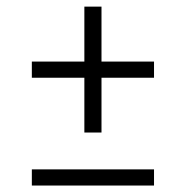

<svg xmlns="http://www.w3.org/2000/svg" viewBox="-20 -574 575 594"><path d="M241 -164V-333.5H78.5V-383.5H241V-553.5H294V-383.5H456.5V-333.5H294V-164ZM78.5 0V-50H456.5V0Z"/></svg>

Font: Encode Sans Condensed Thin Light
Style: Regular
Weight: 300
Version: Version 3.002